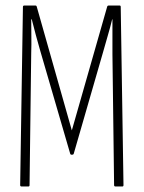

<svg xmlns="http://www.w3.org/2000/svg" viewBox="-20 -675 521 695"><path d="M58 0Q53 0 53 -5L63 -650Q63 -655 68 -655H108Q112 -655 113 -651L240 -203L368 -651Q369 -655 374 -655H413Q417 -655 417 -650L427 -5Q427 0 423 0H398Q393 0 393 -5L387 -479Q387 -509 387 -541.5Q387 -574 387 -605H386Q379 -576 370 -545.5Q361 -515 353 -486L247 -119Q246 -115 241 -115H239Q235 -115 234 -119L126 -490Q118 -518 110 -547Q102 -576 95 -605H93Q93 -575 93.5 -544Q94 -513 93 -484L87 -5Q87 0 83 0Z"/></svg>

Font: Sofia Sans Extra Condensed ExtraLight
Style: Regular
Weight: 250
Designer: Botio Nikoltchev, Ani Petrova
Foundry: lettersoup
Version: Version 4.101